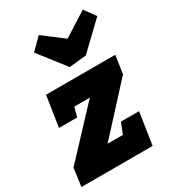

<svg xmlns="http://www.w3.org/2000/svg" viewBox="-212 -954 953 1062"><g transform="rotate(-30 264.5 -423.0)"><path d="M476 -204 445 0H-10L6 -115L315 -445L336 -405H133L190 -448L162 -345H46L76 -540H518L501 -425L184 -79L186 -135H367L311 -79L360 -204ZM487 -846 539 -775 375 -618 266 -607 135 -775 206 -846 397 -701 262 -703Z"/></g></svg>

Font: Bitter Thin Black
Style: Italic
Weight: 900
Italic angle: -9°
Version: Version 3.020